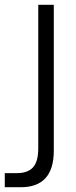

<svg xmlns="http://www.w3.org/2000/svg" viewBox="-88 -569 317 803"><path d="M-68 214V155H-16Q28 155 50 131Q72 107 72 51V-549H137V61Q137 214 -1 214Z"/></svg>

Font: Open Sauce Sans Light
Style: Regular
Weight: 300
Designer: Alfredo Marco Pradil
Foundry: Creative Sauce Fz LLC
Version: Version 1.477